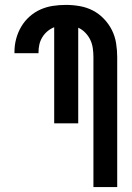

<svg xmlns="http://www.w3.org/2000/svg" viewBox="-20 -763 540 783"><path d="M361 0V-530Q361 -548 358.5 -566Q356 -584 348.5 -600Q341 -616 328 -629.5Q315 -643 299 -650V-260H201V-652Q186 -646 173.5 -635.5Q161 -625 152.5 -611Q144 -597 140.5 -581.5Q137 -566 137 -549V-546H39V-552Q39 -579 46 -605Q53 -631 66.5 -654Q80 -677 100 -695Q120 -713 144.5 -724Q169 -735 195.5 -739Q222 -743 249 -743Q277 -743 305.5 -738Q334 -733 359 -720Q384 -707 404 -686Q424 -665 436.5 -640Q449 -615 453.5 -586.5Q458 -558 458 -530V0Z"/></svg>

Font: Iosevka
Style: Bold
Weight: 700
Monospace: yes
Designer: Belleve Invis
Foundry: Belleve Invis
Version: Version 32.5.0; ttfautohint (v1.8.4)